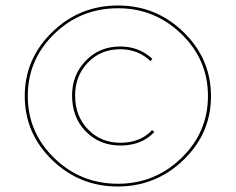

<svg xmlns="http://www.w3.org/2000/svg" viewBox="-20 -582 857 698"><path d="M70 -233Q70 -368 169.5 -465Q269 -562 409 -562Q548 -562 647.5 -465Q747 -368 747 -232Q747 -97 647 -0.5Q547 96 408 96Q269 96 169.5 -0.5Q70 -97 70 -233ZM409 86Q543 86 639.5 -7.5Q736 -101 736 -233Q736 -365 639.5 -458.5Q543 -552 409 -552Q273 -552 177 -458.5Q81 -365 81 -233Q81 -101 177 -7.5Q273 86 409 86ZM418 -53Q342 -53 292 -104Q242 -155 242 -235Q242 -310 292 -361.5Q342 -413 417 -413Q486 -413 534 -368L527 -360Q482 -403 417 -403Q346 -403 299.5 -354.5Q253 -306 253 -235Q253 -160 300 -111.5Q347 -63 418 -63Q490 -63 533 -109L541 -102Q495 -53 418 -53Z"/></svg>

Font: EauTestInfant Hairline
Style: Italic
Weight: 250
Italic angle: -12°
Designer: Christian Thalmann (Catharsis Fonts)
Version: Version 0.001;PS 000.001;hotconv 1.0.88;makeotf.lib2.5.64775